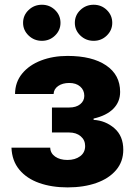

<svg xmlns="http://www.w3.org/2000/svg" viewBox="-20 -792 578 822"><path d="M29.1 -159.8H195Q195.7 -136 216.1 -121.6Q236.5 -107.2 268.8 -107.2Q301.5 -107.2 323 -123Q344.5 -138.8 344.5 -166.9Q344.5 -192.5 325.5 -208.6Q306.5 -224.8 275.9 -224.8H202.4V-331.7H275.9Q306.1 -331.7 323.5 -345.9Q340.9 -360.1 340.9 -381.7Q340.9 -406.2 323.3 -421.5Q305.8 -436.8 276.6 -436.8Q247.5 -436.8 228.9 -423.7Q210.2 -410.5 209.5 -389.6H44.4Q44.7 -440.3 74.8 -476.9Q104.8 -513.5 155.7 -533Q206.7 -552.6 269.2 -552.6Q374.3 -552.6 434.3 -512.1Q494.3 -471.6 494.3 -398.4Q494.3 -355.8 465 -326.3Q435.7 -296.9 380.7 -284.4V-278.8Q431.8 -275.9 469.8 -242.9Q507.8 -209.9 507.8 -150.9Q507.8 -100.1 477.1 -63.9Q446.4 -27.7 392.6 -8.7Q338.8 10.3 269.2 10.3Q201.3 10.3 147.7 -8.7Q94.1 -27.7 62.7 -65.7Q31.2 -103.7 29.1 -159.8ZM159.4 -617.2Q126.1 -617.2 102.5 -639.9Q78.8 -662.6 78.8 -694.2Q78.8 -726.6 102.5 -749.1Q126.1 -771.7 159.4 -771.7Q192.5 -771.7 215.7 -749.1Q239 -726.6 239 -694.2Q239 -662.6 215.7 -639.9Q192.5 -617.2 159.4 -617.2ZM381 -617.2Q347.7 -617.2 324 -639.9Q300.4 -662.6 300.4 -694.2Q300.4 -726.6 324 -749.1Q347.7 -771.7 381 -771.7Q414.1 -771.7 437.3 -749.1Q460.6 -726.6 460.6 -694.2Q460.6 -662.6 437.3 -639.9Q414.1 -617.2 381 -617.2Z"/></svg>

Font: Inter UI Extra Bold
Style: Regular
Weight: 800
Designer: Rasmus Andersson
Foundry: rsms
Version: 3.2;8d6f07862